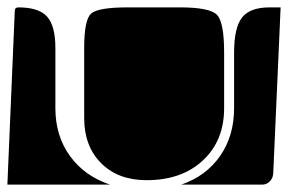

<svg xmlns="http://www.w3.org/2000/svg" viewBox="-20 -510 780 520"><path d="M208 -190V-380Q208 -456 226.5 -473Q245 -490 326 -490H467Q548 -490 567.5 -470Q587 -450 587 -368V-217Q587 -129 529.5 -75.5Q472 -22 377 -22Q300 -22 254 -68Q208 -114 208 -190ZM471 -10Q538 -33 576 -87.5Q614 -142 614 -217V-368Q614 -435 635.5 -462.5Q657 -490 710 -490H740L720 -40Q719 -27 710.5 -18.5Q702 -10 690 -10ZM0 -10 20 -480Q20 -490 30 -490Q85 -490 107.5 -465Q130 -440 130 -380V-217Q130 -142 169.5 -87.5Q209 -33 278 -10Z"/></svg>

Font: PrimecolorCV1
Style: Medium
Weight: 500
Designer: gluk
Foundry: gluk
Version: Version 0.672